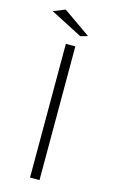

<svg xmlns="http://www.w3.org/2000/svg" viewBox="-124 -852 533 900"><g transform="rotate(15 143.0 -402.0)"><path d="M120 0V-649H166V0ZM176 -701 21 -781 78 -804 211 -711Z"/></g></svg>

Font: Julius Sans One
Style: Regular
Weight: 400
Designer: Luciano Vergara
Foundry: LatinoType
Version: Version 1.001